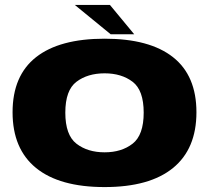

<svg xmlns="http://www.w3.org/2000/svg" viewBox="-20 -754 860 779"><path d="M404.5 5Q221.5 5 126.2 -72.5Q31 -150 31 -298.5Q31 -447 126.2 -522Q221.5 -597 404.5 -597Q587 -597 682 -522Q777 -447 777 -298.5Q777 -150 682 -72.5Q587 5 404.5 5ZM404.5 -136Q473 -136 518 -171Q563 -206 563 -297Q563 -388 518 -422.2Q473 -456.5 404.5 -456.5Q335.5 -456.5 290.2 -422.2Q245 -388 245 -297Q245 -206 290.2 -171Q335.5 -136 404.5 -136ZM429 -615 283.5 -734H426L524.5 -615Z"/></svg>

Font: Anybody ExtraExpanded ExtraBold
Style: Regular
Weight: 800
Width: 8
Designer: Tyler Finck
Foundry: Etcetera Type Company
Version: Version 1.010; ttfautohint (v1.8.3) -l 8 -r 50 -G 200 -x 14 